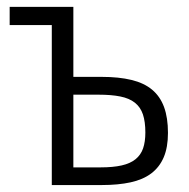

<svg xmlns="http://www.w3.org/2000/svg" viewBox="-20 -532 544 552"><path d="M7.8 -460V-512.2H190.9V-311H272Q321.8 -311 357.9 -302.2Q394 -293.5 417.2 -274.2Q440.4 -254.9 451.7 -224.1Q462.9 -193.4 462.9 -149.9Q462.9 -108.4 450.7 -79.8Q438.5 -51.3 414.8 -33.4Q391.1 -15.6 355.5 -7.8Q319.8 0 272.9 0H128.9V-460ZM397.9 -150.9Q397.9 -182.1 390.9 -203.1Q383.8 -224.1 367.7 -236.8Q351.6 -249.5 325.9 -254.6Q300.3 -259.8 263.2 -259.8H190.9V-50.8H269Q305.2 -50.8 329.8 -56.4Q354.5 -62 369.6 -74.2Q384.8 -86.4 391.4 -105.5Q397.9 -124.5 397.9 -150.9Z"/></svg>

Font: Clear Sans Light
Style: Regular
Weight: 300
Foundry: Intel Corporation
Version: Version 1.00